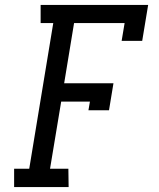

<svg xmlns="http://www.w3.org/2000/svg" viewBox="-20 -755 640 775"><path d="M37 0V-74H98L195 -662H144V-735H578L554 -590H471L483 -662H279L239 -419H438L420 -310H337L343 -345H227L182 -74H256L257 0Z"/></svg>

Font: Iosevka Etoile
Style: Italic
Weight: 400
Italic angle: -9°
Designer: Belleve Invis
Foundry: Belleve Invis
Version: Version 22.1.2; ttfautohint (v1.8.4)